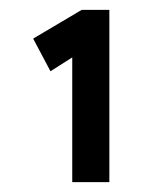

<svg xmlns="http://www.w3.org/2000/svg" viewBox="-20 -797 321 388"><path d="M126 -429V-681L82 -653L47 -719L145 -777H201V-429Z"/></svg>

Font: Lexend
Style: Regular
Weight: 400
Designer: Bonnie Shaver-Troup, Thomas Jockin
Foundry: Lexend
Version: Version 1.007; ttfautohint (v1.8.3)